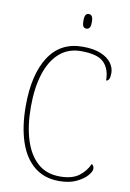

<svg xmlns="http://www.w3.org/2000/svg" viewBox="-99 -963 702 1033"><g transform="rotate(10 252.5 -446.5)"><path d="M298 10Q217 10 162 -35Q107 -80 79.5 -163Q52 -246 52 -358Q52 -529 115 -626.5Q178 -724 299 -724Q360 -724 399 -707.5Q438 -691 456.5 -665Q475 -639 475 -611Q475 -567 454 -567Q454 -629 420 -664Q386 -699 295 -699Q224 -699 176 -656Q128 -613 104 -536.5Q80 -460 80 -358Q80 -255 104 -178Q128 -101 176 -58Q224 -15 298 -15Q365 -15 402 -43Q439 -71 456 -111Q469 -104 469 -85Q469 -72 450 -49.5Q431 -27 392.5 -8.5Q354 10 298 10ZM301 -823Q290 -823 284 -831Q278 -839 278 -863Q278 -886 284 -894.5Q290 -903 301 -903Q311 -903 317.5 -894.5Q324 -886 324 -863Q324 -839 317.5 -831Q311 -823 301 -823Z"/></g></svg>

Font: Noto Serif Hebrew SemiCondensed Thin
Style: Regular
Weight: 100
Width: 4
Designer: Monotype Design Team
Foundry: Monotype Imaging Inc.
Version: Version 2.004; ttfautohint (v1.8.4.7-5d5b)